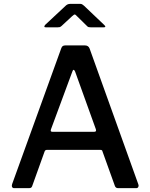

<svg xmlns="http://www.w3.org/2000/svg" viewBox="-20 -978 781 998"><path d="M53 0Q46 0 43 -6Q40 -12 43 -21L298 -726Q301 -735 306 -738.5Q311 -742 320 -742H421Q440 -742 446 -725L699 -20Q702 -13 699 -6.5Q696 0 688 0H594Q581 0 577 -12L513 -190Q512 -195 509.5 -197Q507 -199 501 -199H224Q215 -199 212 -191L147 -10Q145 -5 141.5 -2.5Q138 0 130 0H53ZM470 -293Q483 -293 478 -307L370 -607Q366 -615 362.5 -615Q359 -615 356 -606L245 -306Q240 -293 252 -293ZM432 -843 380 -894Q372 -903 368.5 -903Q365 -903 355 -894L300 -843Q294 -838 290.5 -837Q287 -836 280 -836H218Q211 -836 210.5 -839.5Q210 -843 215 -849L320 -947Q325 -952 331 -955Q337 -958 347 -958H396Q404 -958 408.5 -954.5Q413 -951 417 -948L521 -849Q535 -836 519 -836H452Q446 -836 441 -837Q436 -838 432 -843Z"/></svg>

Font: Libre Franklin Thin Medium
Style: Regular
Weight: 500
Version: Version 3.000